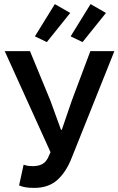

<svg xmlns="http://www.w3.org/2000/svg" viewBox="-20 -903 577 935"><path d="M147 12Q121 12 104 9Q87 6 73 0L95 -101Q103 -98 113 -96Q123 -94 140 -94Q167 -94 185 -103.5Q203 -113 214 -135L226 -162L3 -654H126L225 -414L277 -271H281L330 -414L420 -654H537L329 -134Q302 -65 259 -26.5Q216 12 147 12ZM150 -726 247 -883 322 -840 208 -698ZM324 -726 421 -883 496 -840 382 -698Z"/></svg>

Font: Giro Sans Semibold
Style: Regular
Weight: 600
Designer: Paul D. Hunt
Foundry: Adobe Systems Incorporated
Version: Version 1.000;PS 1.0;hotconv 1.0.88;makeotf.lib2.5.647800